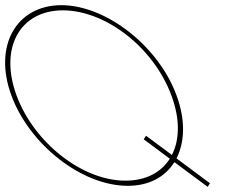

<svg xmlns="http://www.w3.org/2000/svg" viewBox="-107 -730 902 744"><path d="M-62.8 -360C-133.6 -552 -44.5 -709 130.2 -710C304.2 -710 507.8 -551 577.2 -360C612 -265.8 609.4 -179.6 576.9 -116.3L697 -27L706.6 -20L697.8 -6L688.2 -13L568.7 -101.8C533.1 -44.6 470.4 -9.5 387.3 -10C211.3 -10 8 -168 -62.8 -360ZM-42.8 -360C25.1 -176 213.3 -29 379.9 -30C458.3 -30 517.5 -62 551 -115L459.5 -183L449.9 -190L458.8 -204L468.4 -197L559.2 -129.5C589.4 -188.5 591.1 -269.5 557.2 -360C489.4 -544 304.9 -689 137.5 -690C-30.5 -690 -110.6 -544 -42.8 -360Z"/></svg>

Font: Nordica Plus
Style: NordicaClassicUltraLightOpObl
Weight: 300
Version: Version 1